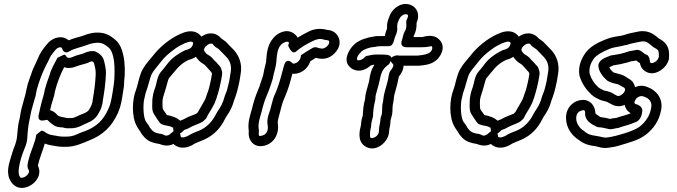

<svg xmlns="http://www.w3.org/2000/svg" viewBox="-20 -691 3323 943"><path d="M226 -150 233 -179C238 -197 247 -219 250 -243C262 -288 275 -322 295 -361C314 -354 336 -357 355 -365C364 -369 385 -374 405 -380C420 -385 426 -390 432 -390C439 -386 442 -382 442 -380C447 -360 451 -344 450 -325C448 -283 443 -244 436 -205L434 -190L431 -179C430 -175 426 -168 421 -158C414 -145 407 -140 387 -132C361 -123 347 -111 329 -111H310C294 -114 271 -119 266 -122C259 -127 252 -142 226 -150ZM296 -423C296 -423 262 -408 262 -407C250 -382 232 -355 223 -321C215 -297 210 -287 204 -264L201 -254C201 -253 200 -252 200 -251C198 -235 191 -212 185 -191L177 -159C174 -146 173 -137 171 -131C171 -131 157 -89 202 -101C218 -105 210 -100 237 -81C257 -64 279 -66 289 -65C296 -63 301 -61 308 -61H329C365 -61 389 -80 404 -85C430 -95 451 -109 465 -136C469 -143 475 -153 479 -167L482 -179C482 -180 483 -180 483 -181L485 -197C492 -237 498 -279 500 -323C502 -352 495 -374 491 -392C485 -419 462 -431 451 -437C447 -439 443 -440 439 -440H433C411 -440 394 -430 389 -428C377 -424 354 -420 334 -410C316 -403 309 -409 308 -411C305 -416 301 -421 296 -423ZM200 14C212 19 225 22 239 24C253 26 267 30 290 30H306C349 30 388 11 415 0C485 -27 529 -69 559 -136C578 -177 582 -228 589 -270V-272L590 -292C595 -334 594 -380 586 -418C580 -446 570 -476 546 -496C527 -512 501 -531 461 -531C436 -532 409 -524 392 -517C371 -509 345 -505 317 -493C300 -508 277 -512 253 -504C220 -493 206 -467 194 -453C178 -434 169 -410 162 -395L153 -375C146 -360 139 -347 133 -326C128 -312 121 -295 116 -277L113 -264C110 -252 108 -245 106 -232C100 -209 93 -184 86 -159C80 -137 79 -116 74 -99C71 -86 68 -71 67 -55L65 -33C64 -18 63 -10 59 5L53 24C45 43 37 69 31 90C25 111 7 162 34 201C42 215 60 232 87 232C136 232 194 178 166 122C174 85 188 56 200 14ZM183 -49C183 -49 158 -30 158 -29C153 9 133 45 122 88C118 102 110 128 120 142C131 158 105 182 87 182C80 182 81 182 76 174C61 148 88 68 99 42L107 22C112 8 115 -12 115 -30L117 -51C118 -63 120 -76 122 -88C127 -109 130 -131 134 -147C140 -171 148 -196 155 -221C158 -233 158 -241 161 -252L165 -265C169 -279 173 -291 180 -310C186 -326 190 -336 198 -353L207 -372C220 -394 225 -411 233 -422C250 -442 255 -453 268 -457C282 -462 284 -455 285 -453C286 -450 294 -421 323 -440C341 -452 375 -458 410 -471C425 -477 445 -481 460 -481C483 -481 496 -472 513 -458C544 -432 545 -355 541 -296L539 -277C532 -231 527 -187 513 -158C488 -101 456 -70 398 -47C360 -36 347 -20 306 -20H290C274 -20 264 -23 245 -26C224 -29 215 -32 200 -43C192 -49 188 -49 183 -49Z M942 -412C950 -401 960 -387 979 -377C984 -374 988 -371 995 -362C1001 -355 1008 -348 1013 -342C1017 -338 1020 -335 1021 -328C1018 -311 1015 -290 1011 -276L1004 -249C1001 -239 994 -223 989 -206C980 -187 967 -168 958 -151L952 -140C945 -134 945 -133 943 -132C921 -123 904 -118 882 -105C878 -104 872 -101 865 -98C850 -113 823 -122 800 -126C794 -135 786 -145 781 -153C778 -158 778 -172 778 -186C777 -209 784 -220 791 -246C799 -269 804 -298 810 -307C840 -341 860 -376 907 -397C916 -399 931 -404 942 -412ZM969 -511C966 -515 963 -519 959 -522C927 -550 885 -533 865 -524C815 -502 764 -460 731 -417C717 -399 696 -378 682 -353C663 -320 659 -279 648 -250C629 -201 625 -120 652 -71C660 -56 669 -46 672 -40C676 -30 685 -23 691 -15C711 6 737 12 763 16C787 26 810 27 832 16C835 19 840 23 844 25C882 47 920 25 939 13C952 7 966 2 982 -5C1028 -25 1062 -60 1084 -105L1092 -119C1108 -142 1121 -165 1130 -199C1134 -210 1140 -225 1143 -237L1150 -264C1155 -284 1159 -306 1162 -328C1171 -378 1153 -420 1127 -447C1115 -458 1102 -474 1088 -487C1080 -494 1073 -497 1068 -501C1057 -514 1039 -528 1014 -527C997 -527 982 -520 969 -511ZM864 -35C864 -35 874 -42 875 -43C882 -52 886 -54 900 -58C902 -59 905 -60 906 -61C923 -71 939 -77 961 -86C977 -92 985 -102 987 -104C990 -106 993 -109 994 -112L1002 -128C1012 -144 1022 -160 1030 -176L1035 -186C1040 -198 1047 -219 1052 -237L1059 -264C1063 -281 1068 -305 1070 -319C1074 -340 1067 -349 1066 -354C1064 -363 1056 -370 1051 -375C1045 -383 1039 -389 1032 -395C1022 -407 1016 -414 1003 -421C997 -424 991 -429 985 -438C973 -454 1002 -477 1016 -477C1024 -477 1024 -476 1030 -468C1036 -460 1051 -453 1055 -449C1065 -440 1080 -423 1092 -411C1108 -395 1119 -369 1113 -337C1109 -316 1107 -293 1102 -276L1095 -249C1093 -240 1085 -225 1082 -213C1075 -186 1065 -168 1050 -146C1049 -145 1048 -144 1048 -143L1039 -127C1022 -93 995 -66 962 -51C944 -44 932 -39 917 -32C916 -32 915 -30 914 -30C896 -18 877 -13 869 -18C866 -20 867 -30 864 -35ZM833 -47C833 -47 824 -40 823 -39C813 -28 799 -22 791 -26C786 -28 779 -32 774 -33C739 -37 730 -46 717 -63C708 -81 700 -88 696 -95C685 -115 682 -162 687 -198C691 -213 692 -222 695 -233C709 -270 715 -306 726 -329C736 -347 754 -366 770 -387C790 -413 807 -427 836 -449C855 -463 866 -468 886 -478C912 -489 935 -492 927 -471C921 -455 910 -449 891 -445C855 -428 820 -403 801 -376C792 -364 781 -350 772 -340C751 -317 749 -278 743 -263C736 -245 727 -217 728 -185C727 -167 726 -145 738 -128C748 -111 757 -99 765 -88C774 -75 809 -74 819 -69C830 -63 831 -66 831 -59C831 -55 831 -50 833 -47Z M1531 -407C1551 -401 1579 -398 1606 -415C1625 -427 1664 -465 1641 -511C1630 -533 1608 -543 1588 -544C1550 -554 1519 -549 1490 -533C1476 -526 1459 -517 1442 -506C1439 -512 1431 -521 1424 -526C1385 -555 1340 -525 1324 -506C1295 -474 1290 -435 1287 -389C1285 -374 1277 -350 1275 -334C1273 -316 1262 -294 1255 -268C1245 -244 1232 -212 1224 -182L1217 -155C1210 -128 1195 -91 1202 -47C1196 -10 1221 34 1271 26C1324 18 1354 -33 1344 -89C1344 -100 1351 -125 1356 -143L1363 -170C1368 -189 1371 -197 1379 -214C1396 -254 1405 -286 1416 -329C1425 -328 1438 -329 1449 -333C1474 -342 1495 -362 1504 -390C1512 -395 1521 -401 1531 -407ZM1460 -421C1455 -417 1458 -415 1457 -410C1455 -398 1444 -385 1432 -381C1421 -377 1419 -378 1416 -381C1416 -381 1387 -413 1375 -369L1372 -359C1360 -313 1349 -271 1333 -234C1323 -214 1320 -201 1315 -182L1308 -155C1304 -141 1289 -108 1294 -81C1301 -46 1285 -27 1263 -24C1253 -22 1250 -22 1251 -39C1252 -49 1252 -49 1251 -55C1246 -83 1256 -111 1265 -143L1272 -170C1279 -196 1291 -225 1302 -251C1302 -252 1303 -253 1303 -254C1308 -271 1320 -297 1324 -326C1328 -342 1335 -364 1337 -385C1340 -430 1344 -454 1361 -472C1373 -485 1411 -498 1395 -468C1395 -468 1413 -419 1434 -438C1454 -456 1486 -475 1513 -488C1533 -498 1549 -503 1569 -497C1578 -494 1577 -495 1585 -494C1596 -492 1594 -492 1596 -489C1600 -481 1592 -466 1579 -458C1566 -450 1559 -451 1536 -458C1530 -460 1521 -459 1516 -456C1502 -448 1479 -434 1460 -421Z M1896 -619 1892 -609C1884 -590 1879 -572 1881 -552C1881 -547 1879 -549 1873 -527L1870 -514H1849C1836 -514 1825 -514 1813 -511L1791 -507C1790 -507 1789 -506 1788 -506C1758 -498 1731 -488 1708 -460C1695 -444 1657 -388 1708 -354C1745 -331 1782 -352 1800 -369L1815 -373H1819C1811 -360 1804 -347 1800 -330C1795 -311 1795 -302 1792 -289L1778 -238C1775 -227 1774 -217 1773 -204C1766 -178 1763 -155 1762 -125C1759 -114 1753 -96 1753 -77C1748 -56 1732 -1 1771 26C1813 55 1857 26 1876 -2C1884 -14 1890 -27 1891 -43C1891 -60 1897 -70 1898 -96C1898 -101 1898 -100 1901 -111C1911 -141 1906 -154 1909 -175C1914 -194 1914 -214 1917 -226L1931 -277C1935 -293 1936 -303 1939 -315C1950 -329 1961 -345 1962 -368H2032H2035C2065 -371 2100 -373 2127 -399C2147 -418 2172 -464 2136 -498C2105 -528 2062 -509 2051 -509H2011C2011 -510 2012 -512 2012 -514C2022 -534 2027 -554 2026 -579C2043 -616 2031 -652 1999 -666C1954 -685 1910 -651 1896 -619ZM1852 -423H1824C1817 -423 1812 -422 1805 -421L1790 -418C1779 -416 1776 -416 1769 -408C1759 -397 1742 -392 1735 -396C1733 -398 1730 -409 1746 -428C1760 -445 1771 -450 1800 -458L1823 -461C1831 -463 1839 -464 1849 -464H1888C1908 -464 1912 -482 1917 -499L1922 -515C1923 -517 1933 -533 1931 -557C1930 -567 1932 -579 1937 -589L1942 -599C1946 -609 1963 -626 1979 -620C1983 -618 1987 -617 1982 -604L1978 -595C1976 -591 1975 -586 1975 -582C1977 -556 1976 -551 1967 -535C1960 -523 1958 -504 1954 -493C1954 -493 1939 -459 1978 -459H2051C2091 -459 2097 -467 2101 -463C2104 -460 2106 -447 2093 -435C2082 -425 2063 -421 2031 -418H1942C1936 -419 1932 -419 1927 -419C1927 -419 1910 -416 1902 -407C1900 -423 1873 -423 1852 -423ZM1899 -391C1901 -387 1904 -382 1910 -376C1914 -372 1912 -362 1902 -349L1896 -341C1894 -338 1893 -335 1892 -332C1887 -313 1887 -303 1883 -289L1869 -238C1863 -217 1863 -197 1860 -186C1858 -179 1857 -174 1857 -160C1856 -140 1857 -136 1854 -126C1852 -121 1848 -111 1848 -98C1847 -84 1841 -70 1841 -45C1840 -23 1811 -7 1799 -15C1798 -15 1794 -37 1802 -66C1803 -70 1803 -77 1803 -77C1804 -91 1807 -100 1811 -115C1811 -117 1812 -119 1812 -120C1813 -149 1816 -172 1822 -194C1825 -205 1823 -215 1826 -226L1840 -277C1849 -309 1849 -334 1868 -356L1877 -365C1881 -369 1885 -372 1890 -375C1890 -375 1895 -382 1899 -391Z M2501 -412C2509 -401 2519 -387 2538 -377C2543 -374 2547 -371 2554 -362C2560 -355 2567 -348 2572 -342C2576 -338 2579 -335 2580 -328C2577 -311 2574 -290 2570 -276L2563 -249C2560 -239 2553 -223 2548 -206C2539 -187 2526 -168 2517 -151L2511 -140C2504 -134 2504 -133 2502 -132C2480 -123 2463 -118 2441 -105C2437 -104 2431 -101 2424 -98C2409 -113 2382 -122 2359 -126C2353 -135 2345 -145 2340 -153C2337 -158 2337 -172 2337 -186C2336 -209 2343 -220 2350 -246C2358 -269 2363 -298 2369 -307C2399 -341 2419 -376 2466 -397C2475 -399 2490 -404 2501 -412ZM2528 -511C2525 -515 2522 -519 2518 -522C2486 -550 2444 -533 2424 -524C2374 -502 2323 -460 2290 -417C2276 -399 2255 -378 2241 -353C2222 -320 2218 -279 2207 -250C2188 -201 2184 -120 2211 -71C2219 -56 2228 -46 2231 -40C2235 -30 2244 -23 2250 -15C2270 6 2296 12 2322 16C2346 26 2369 27 2391 16C2394 19 2399 23 2403 25C2441 47 2479 25 2498 13C2511 7 2525 2 2541 -5C2587 -25 2621 -60 2643 -105L2651 -119C2667 -142 2680 -165 2689 -199C2693 -210 2699 -225 2702 -237L2709 -264C2714 -284 2718 -306 2721 -328C2730 -378 2712 -420 2686 -447C2674 -458 2661 -474 2647 -487C2639 -494 2632 -497 2627 -501C2616 -514 2598 -528 2573 -527C2556 -527 2541 -520 2528 -511ZM2423 -35C2423 -35 2433 -42 2434 -43C2441 -52 2445 -54 2459 -58C2461 -59 2464 -60 2465 -61C2482 -71 2498 -77 2520 -86C2536 -92 2544 -102 2546 -104C2549 -106 2552 -109 2553 -112L2561 -128C2571 -144 2581 -160 2589 -176L2594 -186C2599 -198 2606 -219 2611 -237L2618 -264C2622 -281 2627 -305 2629 -319C2633 -340 2626 -349 2625 -354C2623 -363 2615 -370 2610 -375C2604 -383 2598 -389 2591 -395C2581 -407 2575 -414 2562 -421C2556 -424 2550 -429 2544 -438C2532 -454 2561 -477 2575 -477C2583 -477 2583 -476 2589 -468C2595 -460 2610 -453 2614 -449C2624 -440 2639 -423 2651 -411C2667 -395 2678 -369 2672 -337C2668 -316 2666 -293 2661 -276L2654 -249C2652 -240 2644 -225 2641 -213C2634 -186 2624 -168 2609 -146C2608 -145 2607 -144 2607 -143L2598 -127C2581 -93 2554 -66 2521 -51C2503 -44 2491 -39 2476 -32C2475 -32 2474 -30 2473 -30C2455 -18 2436 -13 2428 -18C2425 -20 2426 -30 2423 -35ZM2392 -47C2392 -47 2383 -40 2382 -39C2372 -28 2358 -22 2350 -26C2345 -28 2338 -32 2333 -33C2298 -37 2289 -46 2276 -63C2267 -81 2259 -88 2255 -95C2244 -115 2241 -162 2246 -198C2250 -213 2251 -222 2254 -233C2268 -270 2274 -306 2285 -329C2295 -347 2313 -366 2329 -387C2349 -413 2366 -427 2395 -449C2414 -463 2425 -468 2445 -478C2471 -489 2494 -492 2486 -471C2480 -455 2469 -449 2450 -445C2414 -428 2379 -403 2360 -376C2351 -364 2340 -350 2331 -340C2310 -317 2308 -278 2302 -263C2295 -245 2286 -217 2287 -185C2286 -167 2285 -145 2297 -128C2307 -111 2316 -99 2324 -88C2333 -75 2368 -74 2378 -69C2389 -63 2390 -66 2390 -59C2390 -55 2390 -50 2392 -47Z M3266 -410C3266 -427 3268 -447 3255 -468C3244 -487 3227 -496 3216 -502C3196 -518 3168 -546 3115 -536C3090 -531 3067 -527 3042 -518L3027 -515C3002 -511 2979 -508 2951 -496C2919 -483 2877 -463 2854 -429C2837 -404 2818 -367 2826 -320C2826 -319 2827 -318 2827 -317C2838 -279 2860 -250 2884 -227C2899 -213 2912 -208 2924 -202C2936 -196 2957 -193 2961 -191C2969 -186 2980 -181 2987 -177C3010 -166 3031 -168 3048 -176C3051 -160 3060 -145 3078 -135C3060 -126 3035 -122 3007 -112C2996 -111 2984 -109 2976 -107C2965 -110 2948 -114 2929 -116C2920 -122 2908 -130 2904 -134V-139C2902 -171 2879 -203 2839 -200C2793 -197 2758 -159 2760 -109C2761 -62 2790 -24 2821 -5C2843 13 2867 23 2905 27C2918 29 2938 40 2972 34C2987 32 3007 29 3024 23C3069 9 3116 -1 3154 -31C3188 -58 3217 -96 3227 -150C3239 -210 3200 -249 3161 -263C3138 -273 3117 -271 3099 -263C3096 -279 3087 -294 3069 -304C3060 -309 3049 -319 3030 -325C3018 -329 2997 -333 2994 -335C2984 -342 2976 -353 2972 -360C2978 -363 2985 -367 2993 -370C3015 -373 3039 -378 3061 -384L3080 -390C3083 -391 3090 -391 3095 -392L3105 -394C3114 -386 3115 -386 3123 -381C3125 -368 3131 -356 3141 -347C3179 -314 3224 -339 3245 -363C3256 -375 3266 -392 3266 -410ZM3172 -392C3172 -392 3169 -406 3169 -407C3160 -426 3151 -423 3149 -424C3144 -428 3124 -449 3106 -446L3086 -442C3078 -441 3073 -440 3066 -438L3047 -432C3028 -426 3004 -422 2983 -419C2981 -419 2978 -418 2976 -417C2956 -408 2927 -402 2919 -374C2918 -350 2930 -333 2932 -330C2940 -316 2951 -306 2957 -300C2970 -286 3002 -280 3015 -277C3023 -274 3032 -267 3046 -260C3049 -258 3054 -250 3044 -236C3035 -224 3019 -216 3010 -221C3001 -225 2993 -230 2986 -235C2970 -242 2950 -246 2945 -247C2930 -255 2926 -256 2918 -263C2898 -281 2884 -303 2876 -329C2872 -358 2881 -380 2895 -401C2907 -419 2939 -437 2971 -450C2991 -459 3008 -459 3037 -466L3054 -470H3057C3076 -477 3099 -481 3124 -486C3155 -492 3161 -482 3186 -462C3187 -461 3189 -459 3190 -459C3213 -446 3217 -446 3216 -412C3215 -409 3213 -402 3208 -396C3193 -379 3170 -375 3172 -392ZM3021 -64C3041 -72 3070 -77 3096 -89C3132 -99 3133 -138 3134 -142C3136 -149 3134 -157 3130 -163C3119 -178 3103 -179 3101 -180C3098 -181 3092 -186 3101 -201C3109 -215 3128 -223 3141 -217C3142 -217 3143 -216 3144 -216C3167 -208 3185 -191 3178 -160C3171 -120 3150 -92 3123 -70C3103 -55 3076 -45 3043 -35C3021 -28 2993 -20 2964 -16C2946 -13 2938 -19 2911 -23C2879 -28 2870 -30 2851 -45C2850 -46 2849 -48 2848 -48C2829 -59 2810 -83 2810 -110C2810 -130 2819 -143 2836 -148C2851 -152 2852 -150 2854 -138C2849 -92 2905 -72 2905 -72C2909 -68 2916 -66 2921 -66C2933 -66 2954 -61 2971 -57C2984 -54 3005 -62 3012 -62C3015 -62 3019 -63 3021 -64Z"/></svg>

Font: Dictator
Style: Stencil
Weight: 500
Version: Version MIL.1277